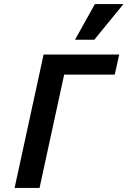

<svg xmlns="http://www.w3.org/2000/svg" viewBox="-20 -927 629 947"><path d="M52 0 195 -658H318L175 0ZM230 -559 252 -658H568L546 -559ZM350 -731 448 -907H589L445 -731Z"/></svg>

Font: Ysabeau Office
Style: Bold Italic
Weight: 700
Italic angle: -12°
Designer: Christian Thalmann (Catharsis Fonts)
Version: Version 2.001;gftools[0.9.30]; featfreeze: tnum,lnum,ss02